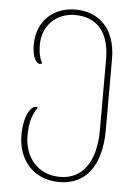

<svg xmlns="http://www.w3.org/2000/svg" viewBox="-55 -589 640 882"><g transform="rotate(5 264.5 -148.0)"><path d="M252 250C370 250 444 162 444 -7V-334C444 -483 357 -546 258 -546C162 -546 80 -485 80 -366C80 -328 92 -283 116 -283C119 -283 122 -284 126 -286C116 -305 108 -330 108 -370C108 -465 177 -521 258 -521C345 -521 417 -470 417 -331V-5C417 139 359 226 253 226C146 226 88 145 88 50C88 -20 105 -55 124 -82C121 -84 118 -85 115 -85C93 -85 60 -42 60 50C60 162 130 250 252 250Z"/></g></svg>

Font: Noto Serif Georgian Thin
Style: Regular
Weight: 100
Designer: Monotype Design Team, Akaki Razmadze
Foundry: Google LLC
Version: Version 2.003